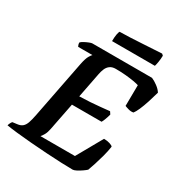

<svg xmlns="http://www.w3.org/2000/svg" viewBox="-207 -996 1066 1134"><g transform="rotate(30 326.5 -429.0)"><path d="M453 0Q422.5 0 374.5 -2Q326.5 -4 270.8 -7.5Q215 -11 160 -15.5Q105 -20 60 -25Q15 -30 -10.5 -34.5Q-8 -44 -3.5 -52.8Q1 -61.5 5 -65L36 -69Q57.5 -71.5 70.2 -82Q83 -92.5 90.8 -114Q98.5 -135.5 105.5 -172L182 -564Q190.5 -606 201.5 -624Q212.5 -642 216.5 -644.5H119Q117 -648.5 114.5 -655Q112 -661.5 112.5 -671Q119.5 -678 133.5 -685.5Q147.5 -693 161.5 -698.5Q175.5 -704 181 -704H588.5Q607 -696.5 629 -680.2Q651 -664 662.5 -645.5Q652 -607.5 640.5 -572.2Q629 -537 617.5 -510.8Q606 -484.5 596 -472Q580 -468.5 561.8 -473.8Q543.5 -479 536 -482.5L537.5 -624.5Q525.5 -628.5 501.5 -632.8Q477.5 -637 445.8 -640Q414 -643 377 -643Q352.5 -643 337.8 -632Q323 -621 315.5 -603.2Q308 -585.5 304 -564L271 -394.5Q311.5 -395.5 345.2 -397.8Q379 -400 410.2 -403.2Q441.5 -406.5 472.5 -409.5L483.5 -393Q477.5 -370.5 471.2 -354.5Q465 -338.5 460 -330.5H258L221.5 -145Q216.5 -118 207 -101.2Q197.5 -84.5 190 -76.5H425L523 -250.5Q545.5 -250.5 563.2 -244.8Q581 -239 585 -232.5Q580.5 -200 570.8 -164Q561 -128 551 -96.8Q541 -65.5 533.5 -46Q525 -38 509 -27Q493 -16 477.5 -8Q462 0 453 0ZM275.5 -774Q275.5 -802 279 -820.3Q282.5 -838.5 286.5 -844Q316.6 -844 357.2 -846Q397.8 -848 439.9 -850.5Q482 -853 516.3 -855Q550.6 -857 568.6 -858L578.5 -849Q578 -824.5 574.2 -803.2Q570.5 -782 567.5 -774Z"/></g></svg>

Font: Texturina Medium
Style: Italic
Weight: 500
Italic angle: -11°
Designer: Guillermo Torres Carreño
Foundry: Omnibus-Type
Version: Version 1.002